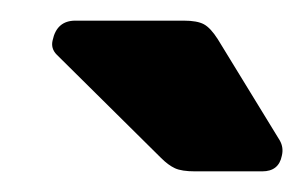

<svg xmlns="http://www.w3.org/2000/svg" viewBox="-20 -761 294 186"><path d="M169 -595Q156 -595 149.5 -598Q143 -601 136 -608L35 -708Q29 -714 31 -722Q35 -741 53 -741H158Q171 -741 177.5 -737.5Q184 -734 191 -723L251 -625Q255 -618 253 -610Q250 -595 234 -595Z"/></svg>

Font: Rubik Medium
Style: Italic
Weight: 500
Italic angle: -12°
Designer: Hubert and Fischer
Foundry: Hubert and Fischer
Version: Version 2.300;gftools[0.9.30]